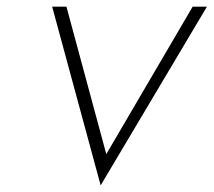

<svg xmlns="http://www.w3.org/2000/svg" viewBox="-20 -585 643 578"><path d="M137 -565 283 -27 603 -565H560L300 -121L180 -565Z"/></svg>

Font: Charger Sport
Style: HLObl
Weight: 100
Designer: Jasper
Foundry: Cannot Into Space Fonts
Version: Version 1.1